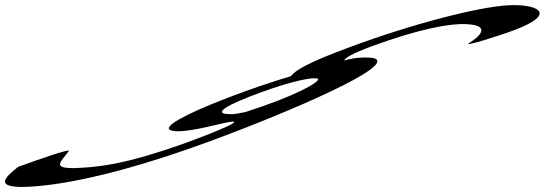

<svg xmlns="http://www.w3.org/2000/svg" viewBox="-99 -643 2168 764"><path d="M-27 21C-81 64 -114 98 -19 101C118 101 366 55 731 -79C1071 -204 1480 -383 1390 -411C1377 -415 1320 -418 1271 -402C1274 -412 1297 -428 1383 -460C1573 -529 1692 -550 1755 -547C1864 -542 1802 -493 1767 -471C1741 -455 1883 -499 1947 -523C2125 -590 2037 -628 1923 -622C1811 -616 1552 -552 1289 -454C1129 -395 1075 -363 1059 -340C984 -318 888 -285 810 -255C627 -185 547 -137 580 -125C599 -116 653 -120 756 -145C961 -195 697 -95 650 -78C396 14 286 23 193 26C107 26 144 0 175 -42C184 -54 44 -5 -27 21ZM893 -258C1018 -307 1135 -339 1166 -330C1178 -318 1075 -260 877 -197C851 -192 828 -187 815 -189C767 -189 763 -207 893 -258Z"/></svg>

Font: Snowfall
Style: UltraObl
Weight: 400
Designer: Jasper
Foundry: Cannot Into Space Fonts
Version: Version 0.9